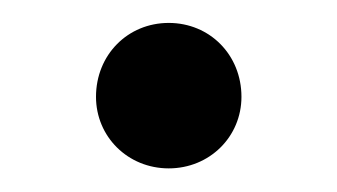

<svg xmlns="http://www.w3.org/2000/svg" viewBox="-20 -133 290 165"><path d="M62.5 -49.8C62.5 -15.6 89.8 11.7 125 11.7C160.2 11.7 187.5 -15.6 187.5 -49.8C187.5 -85.9 160.2 -113.3 125 -113.3C89.8 -113.3 62.5 -85.9 62.5 -49.8Z"/></svg>

Font: Ed Sans Neue
Style: Regular
Weight: 400
Designer: Stephen Hutchings
Version: Version 1.004;PS 001.004;hotconv 1.0.88;makeotf.lib2.5.64775